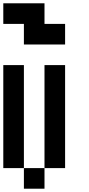

<svg xmlns="http://www.w3.org/2000/svg" viewBox="-20 -1145 540 1165"><path d="M0 -125V-750H125V-125ZM0 -1000V-1125H250V-1000H375V-875H125V-1000ZM125 -125H250V0H125ZM250 -125V-750H375V-125Z"/></svg>

Font: GalmuriMono7 Regular
Style: Regular
Weight: 400
Designer: Lee Minseo (quiple)
Version: Version 2.399;hotconv 1.1.1;makeotfexe 2.6.0 DEVELOPMENT